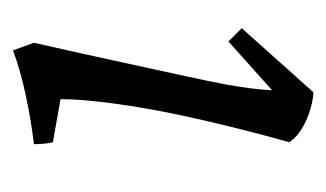

<svg xmlns="http://www.w3.org/2000/svg" viewBox="-126 -376 514 303"><g transform="rotate(-90 131.5 -225.0)"><path d="M126 -387 58 -399Q55 -411 55 -429Q90 -433 130.5 -441.5Q171 -450 203 -462L215 -429Q196 -345 183.5 -287Q171 -229 162.5 -190.5Q154 -152 149.5 -127.5Q145 -103 143 -86Q141 -69 140 -53L217 -122L238 -101L137 12Q127 12 111 7.5Q95 3 80.5 -5.5Q66 -14 58 -26Q68 -61 78 -100.5Q88 -140 97 -180.5Q106 -221 112.5 -259.5Q119 -298 122.5 -330.5Q126 -363 126 -387Z"/></g></svg>

Font: Labrada
Style: Italic
Weight: 400
Italic angle: -7°
Designer: Mercedes Jáuregui
Foundry: Omnibus-Type Team
Version: Version 1.000